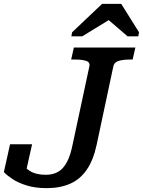

<svg xmlns="http://www.w3.org/2000/svg" viewBox="-35 -956 739 993"><path d="M427 -612Q432 -634 411 -641Q390 -648 356 -648H333L347 -710H665L651 -648H636Q602 -648 578.5 -641Q555 -634 551 -612L465 -208Q448 -128 413.5 -78Q379 -28 327 -5.5Q275 17 207 17Q148 17 104 3.5Q60 -10 30.5 -29.5Q1 -49 -15 -66L17 -210H131L97 -58Q81 -64 71.5 -76Q62 -88 59.5 -100Q57 -112 61.5 -117.5Q66 -123 76 -116Q89 -91 120 -71.5Q151 -52 202 -52Q238 -52 265 -67Q292 -82 311 -117.5Q330 -153 342 -215ZM592 -936H493L338 -789L334 -768H390L565 -875L498 -877L625 -768H680L684 -789Z"/></svg>

Font: Roboto Serif 20pt Medium
Style: Italic
Weight: 500
Italic angle: -10°
Version: Version 1.008